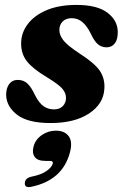

<svg xmlns="http://www.w3.org/2000/svg" viewBox="-20 -489 500 781"><path d="M199.5 -44Q222 -44 235.2 -57.2Q248.5 -70.5 248.5 -90.5Q248.5 -111 233 -128.8Q217.5 -146.5 170.5 -175Q113.5 -209 89.2 -240Q65 -271 66 -315.5Q67 -357.5 93.8 -392.2Q120.5 -427 170.5 -448Q220.5 -469 291.5 -469Q375 -469 416.8 -437.5Q458.5 -406 459 -359.5Q459.5 -328.5 447 -312.5Q434.5 -296.5 413.5 -296.5Q393 -296.5 378 -309.2Q363 -322 347.5 -355.5Q332.5 -385 314.2 -400Q296 -415 271.5 -415Q248.5 -415 235 -401.8Q221.5 -388.5 221.5 -366.5Q221.5 -346 237.8 -325Q254 -304 303.5 -271.5Q366 -231.5 386.8 -199.8Q407.5 -168 404.5 -127.5Q401 -66 342 -27.2Q283 11.5 185.5 11.5Q92 11.5 48.5 -23Q5 -57.5 5 -104.5Q5.5 -132 18 -148Q30.5 -164 52 -164Q76 -164 92 -148.8Q108 -133.5 122 -102.5Q139 -69.5 157.5 -56.8Q176 -44 199.5 -44ZM164.5 165.5Q132.5 165.5 121 149Q109.5 132.5 116.5 107Q124 78.5 150 60.5Q176 42.5 207 42.5Q243 42.5 259.5 65Q276 87.5 264.5 131Q234.5 244 108.5 270.5Q79.5 277 81 255.5Q82 236 106.5 230Q149 221.5 169.8 206.2Q190.5 191 194.5 177Q197.5 165.5 183.5 165.5Z"/></svg>

Font: Fraunces 72pt S050
Style: Bold Italic
Weight: 700
Italic angle: -16°
Version: Version 1.000; ttfautohint (v1.8.3)